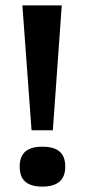

<svg xmlns="http://www.w3.org/2000/svg" viewBox="-20 -680 315 712"><path d="M97 -197 63 -660H209L176 -197ZM137 12Q95 12 74 -6Q53 -24 53 -62Q53 -100 74 -118Q95 -136 137 -136Q180 -136 201 -118Q222 -100 222 -62Q222 12 137 12Z"/></svg>

Font: Bricolage Grotesque SemiBold
Style: Regular
Weight: 600
Designer: Mathieu Triay
Foundry: Atelier Triay
Version: Version 1.000;gftools[0.9.30]